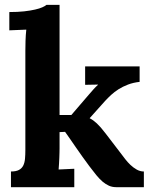

<svg xmlns="http://www.w3.org/2000/svg" viewBox="-20 -775 634 795"><path d="M226.6 -160.6Q226.6 -153.3 226.3 -143.1Q226.1 -132.8 225.6 -121.1Q225.1 -109.4 224.4 -96.9Q223.6 -84.5 222.7 -73.2L287.6 -76.2V0H25.4V-64.9Q46.4 -64.9 58.3 -71.3Q70.3 -77.6 76.2 -89.4Q82 -101.1 83.5 -117.4Q85 -133.8 85 -153.8V-564.9Q85 -583 85.7 -606.4Q86.4 -629.9 88.9 -652.3L18.6 -649.4V-725.1Q53.2 -725.1 79.8 -728Q106.4 -731 125.2 -735.4Q144 -739.7 155.5 -744.9Q167 -750 172.4 -754.9H226.6V-298.8H275.4L346.7 -381.8Q359.4 -396.5 367.9 -406Q376.5 -415.5 385.7 -423.8V-424.8L332.5 -423.8V-500H558.1V-436Q531.7 -433.1 510 -424.8Q488.3 -416.5 470.9 -405.5Q453.6 -394.5 439.9 -381.8Q426.3 -369.1 415.5 -357.4L351.6 -286.1V-285.2Q359.4 -281.2 366.5 -276.1Q373.5 -271 381.1 -263.9Q388.7 -256.8 397.5 -246.8Q406.2 -236.8 417 -222.7L483.9 -135.3Q489.7 -127.4 499 -115.5Q508.3 -103.5 520 -92.3Q531.7 -81.1 545.9 -73Q560.1 -64.9 575.7 -64.9V0H460.9Q444.8 0 431.4 -5.9Q418 -11.7 405 -22.7Q392.1 -33.7 378.7 -50Q365.2 -66.4 349.6 -87.4Q336.4 -105 321.8 -125.5Q307.1 -146 293.7 -165.5Q280.3 -185.1 268.6 -201.9Q256.8 -218.8 249.5 -229L226.6 -228Z"/></svg>

Font: DimaBanoo
Style: Bold
Weight: 800
Designer: R.Balvardi
Foundry: R.Balvardi
Version: Version 1.0.0-alpha3